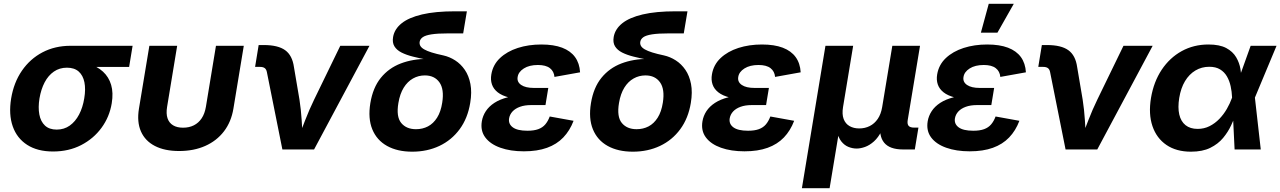

<svg xmlns="http://www.w3.org/2000/svg" viewBox="-20 -787 6742 1011"><path d="M259.6 10.7Q177.2 10.7 123.1 -24.2Q68.9 -59.1 47 -121.9Q25 -184.8 38.7 -268.7Q52.6 -352.5 95.4 -414.7Q138.2 -477 203.8 -511.5Q269.5 -545.9 351.6 -545.9H678.2L659.9 -434.5H421.7L332.6 -430.6Q293.4 -430.6 263.8 -410.1Q234.1 -389.6 215.1 -353.4Q196.1 -317.1 187.9 -269Q180.2 -221.5 187.1 -184.4Q194 -147.2 216.7 -125.9Q239.4 -104.6 278.5 -104.6Q317.6 -104.6 347.3 -125.7Q376.9 -146.8 396.4 -183.9Q415.9 -221.1 423.6 -269Q431.8 -317.6 424.5 -353.8Q417.1 -390.1 394.3 -410.4Q371.4 -430.6 332.6 -430.6L338.6 -466.1Q398 -466.1 444.7 -452Q491.5 -438 522.2 -409.8Q552.9 -381.7 565.2 -340.1Q577.5 -298.5 568.3 -242.9Q556.6 -171.6 514.6 -114.1Q472.6 -56.6 407.2 -22.9Q341.9 10.7 259.6 10.7Z M923.3 8.2Q846.8 8.2 795.4 -18.5Q744 -45.1 722.1 -95.1Q700.2 -145 711.7 -215.2L766.5 -545.9H912.9L859.9 -224.6Q853.9 -188.6 862.2 -164.1Q870.5 -139.6 891.5 -127.1Q912.4 -114.6 943.8 -114.6Q975.8 -114.6 1000.7 -127.1Q1025.6 -139.6 1041.9 -164.1Q1058.2 -188.6 1064.2 -224.6L1117.2 -545.9H1263.7L1209.1 -215.2Q1197.6 -145.5 1159.3 -95.4Q1120.9 -45.3 1060.7 -18.6Q1000.5 8.2 923.3 8.2Z M1466.9 0 1385.2 -407.8Q1382.4 -422 1373.8 -428.4Q1365.2 -434.8 1348.5 -434.8H1323.2L1342 -549.8H1369.5Q1443.9 -549.8 1481.6 -522.6Q1519.2 -495.5 1527.8 -433.9L1556.9 -262.5Q1565.1 -209.3 1568.5 -155Q1572 -100.6 1575.2 -43.1H1544Q1566.5 -101 1587.4 -155.2Q1608.3 -209.3 1634.1 -262.5L1771.8 -545.9H1925.5L1633.8 0Z M2150.6 11.7Q2072.5 11.7 2018.2 -18.5Q1963.9 -48.7 1940.4 -106.1Q1916.9 -163.4 1930.1 -244.2Q1943.6 -325.8 1985.3 -377.2Q2026.9 -428.5 2090.2 -452.8Q2153.5 -477 2231.4 -477L2230.4 -472.2Q2189.5 -480 2154.4 -488.9Q2119.3 -497.7 2094.1 -510.5Q2068.8 -523.4 2056.8 -543.2Q2044.8 -563 2049.9 -592.5Q2057.2 -634.1 2094.8 -664.3Q2132.3 -694.5 2202.4 -711Q2272.5 -727.5 2376.9 -727.5H2438.4L2418.9 -611.2H2341.3Q2284.1 -611.2 2251.9 -606.1Q2219.7 -600.9 2206 -591.1Q2192.2 -581.2 2189.8 -567Q2187.9 -555.2 2193.5 -545.2Q2199.2 -535.3 2213.8 -526.9Q2228.4 -518.5 2253.2 -510.7Q2278 -502.9 2314.2 -495.3Q2347.1 -488 2376.8 -469Q2406.4 -450 2427.5 -419.2Q2448.6 -388.4 2457 -345Q2465.4 -301.6 2456 -245.3Q2442.8 -164.3 2400.5 -106.8Q2358.1 -49.2 2293.8 -18.7Q2229.5 11.7 2150.6 11.7ZM2170.4 -106.7Q2205.1 -106.7 2233.5 -121.5Q2261.9 -136.4 2281.5 -167.4Q2301.2 -198.4 2308.6 -246.6Q2319.7 -317.1 2293.8 -353.5Q2267.9 -389.9 2217.1 -389.9Q2183.4 -389.9 2154.6 -373.7Q2125.9 -357.6 2105.9 -325.5Q2085.9 -293.3 2077.8 -244.8Q2065.5 -172.6 2092.6 -139.6Q2119.6 -106.7 2170.4 -106.7Z M2738.5 9.8Q2667.7 9.8 2614.8 -9.1Q2561.9 -27.9 2535.4 -63.3Q2508.9 -98.7 2517.2 -148.5Q2521.9 -176.8 2538.2 -201.7Q2554.5 -226.5 2583.2 -245.3Q2611.9 -264.1 2654.2 -274.9Q2696.6 -285.8 2753.4 -285.8H2860.7L2852.3 -233.7H2776.3Q2742.7 -233.7 2718.1 -224.7Q2693.4 -215.8 2678.9 -200.2Q2664.4 -184.5 2660.8 -164.3Q2655.8 -134.7 2679.9 -116.7Q2704 -98.6 2757.2 -98.6Q2791.7 -98.6 2814.4 -106.9Q2837 -115.2 2851.2 -131.9Q2865.4 -148.6 2874.7 -173.6L3000.2 -150.9Q2980.5 -99 2946 -63.1Q2911.6 -27.1 2860.3 -8.7Q2809 9.8 2738.5 9.8ZM2750 -264.4Q2697.2 -264.4 2660.1 -273.9Q2623.1 -283.3 2600.8 -300.9Q2578.5 -318.5 2570.4 -342.5Q2562.2 -366.5 2567.2 -395.4Q2575.7 -446.2 2612.8 -481.2Q2649.8 -516.2 2706.4 -534.5Q2763 -552.7 2830.6 -552.7Q2895.7 -552.7 2940 -535.9Q2984.3 -519 3008 -486.4Q3031.7 -453.8 3034.5 -406.2L2899.6 -382Q2897.1 -411.3 2875.8 -428Q2854.4 -444.8 2812.4 -444.8Q2766.9 -444.8 2738.2 -426.5Q2709.4 -408.2 2705.6 -381Q2701.5 -355.2 2724.5 -339.6Q2747.4 -324 2791.2 -324H2867.1L2857.3 -264.4Z M3312.3 11.7Q3234.2 11.7 3179.9 -18.5Q3125.5 -48.7 3102 -106.1Q3078.5 -163.4 3091.8 -244.2Q3105.2 -325.8 3146.9 -377.2Q3188.5 -428.5 3251.8 -452.8Q3315.1 -477 3393 -477L3392 -472.2Q3351.1 -480 3316 -488.9Q3280.9 -497.7 3255.7 -510.5Q3230.5 -523.4 3218.4 -543.2Q3206.4 -563 3211.5 -592.5Q3218.8 -634.1 3256.4 -664.3Q3293.9 -694.5 3364 -711Q3434.2 -727.5 3538.5 -727.5H3600L3580.5 -611.2H3502.9Q3445.8 -611.2 3413.5 -606.1Q3381.3 -600.9 3367.6 -591.1Q3353.8 -581.2 3351.5 -567Q3349.5 -555.2 3355.2 -545.2Q3360.8 -535.3 3375.4 -526.9Q3390 -518.5 3414.8 -510.7Q3439.6 -502.9 3475.8 -495.3Q3508.7 -488 3538.4 -469Q3568 -450 3589.1 -419.2Q3610.2 -388.4 3618.6 -345Q3627 -301.6 3617.7 -245.3Q3604.4 -164.3 3562.1 -106.8Q3519.8 -49.2 3455.4 -18.7Q3391.1 11.7 3312.3 11.7ZM3332 -106.7Q3366.7 -106.7 3395.1 -121.5Q3423.5 -136.4 3443.1 -167.4Q3462.8 -198.4 3470.3 -246.6Q3481.4 -317.1 3455.5 -353.5Q3429.6 -389.9 3378.7 -389.9Q3345 -389.9 3316.3 -373.7Q3287.5 -357.6 3267.5 -325.5Q3247.5 -293.3 3239.4 -244.8Q3227.2 -172.6 3254.2 -139.6Q3281.2 -106.7 3332 -106.7Z M3900.2 9.8Q3829.3 9.8 3776.4 -9.1Q3723.5 -27.9 3697 -63.3Q3670.5 -98.7 3678.9 -148.5Q3683.6 -176.8 3699.8 -201.7Q3716.1 -226.5 3744.8 -245.3Q3773.5 -264.1 3815.8 -274.9Q3858.2 -285.8 3915.1 -285.8H4022.3L4013.9 -233.7H3937.9Q3904.3 -233.7 3879.7 -224.7Q3855 -215.8 3840.5 -200.2Q3826 -184.5 3822.4 -164.3Q3817.4 -134.7 3841.5 -116.7Q3865.7 -98.6 3918.8 -98.6Q3953.4 -98.6 3976 -106.9Q3998.6 -115.2 4012.8 -131.9Q4027 -148.6 4036.3 -173.6L4161.8 -150.9Q4142.1 -99 4107.7 -63.1Q4073.2 -27.1 4021.9 -8.7Q3970.6 9.8 3900.2 9.8ZM3911.6 -264.4Q3858.8 -264.4 3821.7 -273.9Q3784.7 -283.3 3762.4 -300.9Q3740.1 -318.5 3732 -342.5Q3723.8 -366.5 3728.8 -395.4Q3737.3 -446.2 3774.4 -481.2Q3811.4 -516.2 3868 -534.5Q3924.7 -552.7 3992.3 -552.7Q4057.4 -552.7 4101.6 -535.9Q4145.9 -519 4169.6 -486.4Q4193.3 -453.8 4196.1 -406.2L4061.3 -382Q4058.7 -411.3 4037.4 -428Q4016 -444.8 3974 -444.8Q3928.6 -444.8 3899.8 -426.5Q3871 -408.2 3867.2 -381Q3863.2 -355.2 3886.1 -339.6Q3909 -324 3952.8 -324H4028.8L4018.9 -264.4Z M4202.5 204.1 4326.5 -545.9H4472.4L4419.1 -223.3Q4412.9 -185.2 4422.4 -160.2Q4431.9 -135.2 4453.5 -123Q4475 -110.7 4504.3 -110.7Q4534.7 -110.7 4559.7 -123.3Q4584.8 -135.9 4601.9 -160.9Q4619 -185.9 4625.2 -223.3L4678.6 -545.9H4824.5L4759.6 -154.4Q4756.3 -133.9 4764.4 -124.4Q4772.4 -115 4794.3 -115H4816.1L4797.1 0H4735.2Q4664.6 0 4635.4 -35.9Q4606.2 -71.8 4617.5 -139.7L4625.8 -189H4649.8Q4641 -134.6 4622.9 -98.7Q4604.8 -62.9 4582 -42.5Q4559.1 -22 4535.2 -13.4Q4511.3 -4.8 4490.6 -4.8Q4469.2 -4.8 4447.7 -13.4Q4426.2 -22 4409.9 -42.6Q4393.5 -63.1 4387.2 -98.8Q4380.8 -134.6 4389.6 -189H4413.6L4348.4 204.1Z M5086.2 9.8Q5015.4 9.8 4962.5 -9.1Q4909.5 -27.9 4883 -63.3Q4856.6 -98.7 4864.9 -148.5Q4869.6 -176.8 4885.9 -201.7Q4902.1 -226.5 4930.8 -245.3Q4959.5 -264.1 5001.9 -274.9Q5044.2 -285.8 5101.1 -285.8H5208.4L5199.9 -233.7H5123.9Q5090.4 -233.7 5065.7 -224.7Q5041.1 -215.8 5026.5 -200.2Q5012 -184.5 5008.4 -164.3Q5003.4 -134.7 5027.6 -116.7Q5051.7 -98.6 5104.9 -98.6Q5139.4 -98.6 5162 -106.9Q5184.6 -115.2 5198.8 -131.9Q5213.1 -148.6 5222.4 -173.6L5347.8 -150.9Q5328.2 -99 5293.7 -63.1Q5259.2 -27.1 5207.9 -8.7Q5156.7 9.8 5086.2 9.8ZM5097.7 -264.4Q5044.8 -264.4 5007.8 -273.9Q4970.7 -283.3 4948.4 -300.9Q4926.1 -318.5 4918 -342.5Q4909.9 -366.5 4914.8 -395.4Q4923.4 -446.2 4960.4 -481.2Q4997.5 -516.2 5054.1 -534.5Q5110.7 -552.7 5178.3 -552.7Q5243.4 -552.7 5287.7 -535.9Q5332 -519 5355.7 -486.4Q5379.3 -453.8 5382.1 -406.2L5247.3 -382Q5244.8 -411.3 5223.4 -428Q5202.1 -444.8 5160.1 -444.8Q5114.6 -444.8 5085.8 -426.5Q5057.1 -408.2 5053.3 -381Q5049.2 -355.2 5072.1 -339.6Q5095 -324 5138.8 -324H5214.8L5205 -264.4ZM5145 -615.1 5186.4 -767.1H5318.3L5232.2 -615.1Z M5590.9 0 5509.3 -407.8Q5506.5 -422 5497.8 -428.4Q5489.2 -434.8 5472.6 -434.8H5447.2L5466 -549.8H5493.5Q5567.9 -549.8 5605.6 -522.6Q5643.3 -495.5 5651.9 -433.9L5680.9 -262.5Q5689.1 -209.3 5692.6 -155Q5696 -100.6 5699.2 -43.1H5668Q5690.5 -101 5711.4 -155.2Q5732.3 -209.3 5758.1 -262.5L5895.8 -545.9H6049.5L5757.8 0Z M6251.2 11.7Q6174.1 11.7 6122.1 -23.7Q6070.1 -59.2 6048.4 -122.9Q6026.7 -186.6 6040.7 -271.3Q6055.1 -356.8 6097.2 -419.9Q6139.3 -483 6202.5 -517.9Q6265.8 -552.7 6343.1 -552.7Q6401.9 -552.7 6436.8 -534.1Q6471.6 -515.4 6489 -485.8Q6506.4 -456.3 6511.9 -422.9Q6517.3 -389.6 6517.6 -360.5H6565.1L6587.7 -274.4L6618.7 0H6480.9L6467.6 -274.4Q6466.4 -304.5 6460.1 -333.2Q6453.8 -361.8 6440.4 -384.9Q6427 -407.9 6404.5 -421.6Q6381.9 -435.4 6347.9 -435.4Q6307.2 -435.4 6274.4 -415.7Q6241.7 -396.1 6219.7 -359.6Q6197.8 -323 6189.4 -271.4Q6181.2 -220.7 6189.6 -184.1Q6198.1 -147.5 6222.6 -127.9Q6247.2 -108.3 6286.2 -108.3Q6320.6 -108.3 6349.2 -122.8Q6377.8 -137.3 6400.6 -160.9Q6423.4 -184.6 6440.1 -213.5Q6456.8 -242.5 6467.1 -271.5L6565.5 -545.9H6701.8L6587.2 -271.5L6537.1 -191H6489.7Q6478.9 -161.9 6462.7 -127.1Q6446.6 -92.2 6420.3 -60.5Q6393.9 -28.8 6353 -8.6Q6312.1 11.7 6251.2 11.7Z"/></svg>

Font: Inter
Style: Italic
Weight: 400
Italic angle: -9.3988°
Designer: Rasmus Andersson
Foundry: rsms
Version: Version 4.001;git-66647c0bb